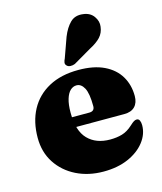

<svg xmlns="http://www.w3.org/2000/svg" viewBox="-114 -838 787 935"><g transform="rotate(-15 279.0 -370.0)"><path d="M533.5 -302.5Q533.5 -268.5 515 -249.5Q496.5 -230.5 461.5 -230.5H165V-281.5H298.5Q325.5 -281.5 325.5 -307Q325.5 -371 310.8 -398.5Q296 -426 272.5 -426Q255 -426 241 -413Q227 -400 218.8 -373Q210.5 -346 210.5 -304.5Q210.5 -213 251.5 -170.8Q292.5 -128.5 363.5 -128.5Q397 -128.5 424.2 -136.5Q451.5 -144.5 477 -168Q491 -181 498.2 -185.2Q505.5 -189.5 512.5 -189.5Q522.5 -189.5 527 -179.8Q531.5 -170 531.5 -156Q531.5 -111 501.2 -72Q471 -33 417.5 -9.5Q364 14 292.5 14Q216.5 14 155.8 -16.2Q95 -46.5 59.5 -100.8Q24 -155 24 -227.5Q24 -308.5 56.5 -368.8Q89 -429 151 -462.5Q213 -496 300.5 -496Q378 -496 429.8 -471Q481.5 -446 507.5 -402.2Q533.5 -358.5 533.5 -302.5ZM287.5 -667.5Q304.5 -710 329.2 -734Q354 -758 393.5 -752.5Q428.5 -748.5 446.2 -723.5Q464 -698.5 460 -671.5Q456.5 -641 437.2 -620.2Q418 -599.5 381 -580.5L292 -528.5Q281 -524 269.5 -524.5Q258 -525 251.5 -531.5Q243.5 -539 245 -548.2Q246.5 -557.5 251.5 -567Z"/></g></svg>

Font: Fraunces Black
Style: Regular
Weight: 900
Version: Version 1.000;[b76b70a41]